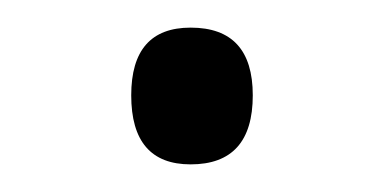

<svg xmlns="http://www.w3.org/2000/svg" viewBox="-20 -202 277 139"><path d="M75 -133Q75 -182 118 -182Q163 -182 163 -133Q163 -83 118 -83Q75 -83 75 -133Z"/></svg>

Font: Noto Sans Kannada UI Light
Style: Regular
Weight: 300
Designer: Jelle Bosma - Monotype Design Team
Foundry: Monotype Imaging Inc.
Version: Version 2.005; ttfautohint (v1.8.4.7-5d5b)